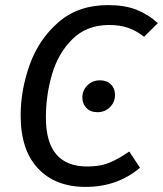

<svg xmlns="http://www.w3.org/2000/svg" viewBox="-20 -721 639 753"><path d="M599 -630 545 -577Q514 -601 482 -612Q450 -623 408 -623Q320 -623 264 -567.5Q208 -512 184 -429.5Q160 -347 160 -260Q160 -68 322 -68Q374 -68 410.5 -83.5Q447 -99 487 -127L529 -63Q440 12 316 12Q197 12 129 -60.5Q61 -133 61 -268Q61 -369 97 -468.5Q133 -568 210 -634.5Q287 -701 404 -701Q469 -701 515 -683Q561 -665 599 -630ZM303 -338Q303 -367 323 -386.5Q343 -406 372 -406Q399 -406 415 -390Q431 -374 431 -349Q431 -320 411 -300.5Q391 -281 362 -281Q335 -281 319 -297.5Q303 -314 303 -338Z"/></svg>

Font: Fira Sans
Style: Italic
Weight: 400
Italic angle: -8°
Designer: bBox Type GmbH & Carrois Corporate GbR & Edenspiekermann AG
Foundry: bBox Type GmbH & Carrois Corporate GbR & Edenspiekermann AG
Version: Version 4.301